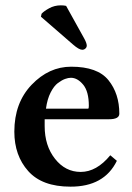

<svg xmlns="http://www.w3.org/2000/svg" viewBox="-20 -696 501 726"><path d="M230 -673.8 298.8 -549.8Q307.6 -533.7 308.1 -523.9Q308.1 -517.1 303 -512.5Q297.9 -507.8 291 -507.8Q278.8 -507.8 255.9 -527.8L134.8 -632.8L137.2 -644Q146 -653.8 166 -664.8Q186 -675.8 210 -675.8Q222.2 -675.8 230 -673.8ZM153.8 -285.2H314Q315.9 -287.1 315.9 -295.9Q315.9 -350.1 294.4 -376Q272.9 -401.9 248 -401.9Q238.3 -401.9 226.1 -397.5Q213.9 -393.1 199 -382.1Q184.1 -371.1 171.4 -346.2Q158.7 -321.3 153.8 -285.2ZM397 -108.9 421.9 -87.9Q374 10.3 246.1 9.8Q139.2 9.8 86.7 -49.1Q34.2 -107.9 34.2 -198.2Q34.2 -307.1 99.6 -375.5Q165 -443.8 249 -443.8Q349.1 -443.8 390.1 -392.8Q431.2 -341.8 431.2 -266.1Q431.2 -245.1 392.1 -245.1H148.9V-219.2Q148.9 -145 188 -95.5Q227.1 -45.9 285.2 -45.9Q345.2 -45.9 397 -108.9Z"/></svg>

Font: Linux Libertine
Style: Semibold
Weight: 600
Designer: Philipp H. Poll
Foundry: Philipp H. Poll
Version: Version 5.1.2 ; ttfautohint (v0.9)